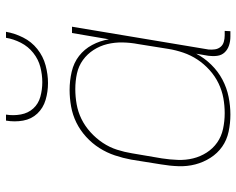

<svg xmlns="http://www.w3.org/2000/svg" viewBox="-94 -686 788 640"><g transform="rotate(-90 300.0 -366.0)"><path d="M238 8Q209 8 181 2Q153 -4 131 -19.5Q109 -35 94 -58.5Q79 -82 72 -109Q65 -136 66 -165Q67 -194 72 -223L88 -323Q93 -350 102 -377Q111 -404 126.5 -428.5Q142 -453 164 -473Q186 -493 211.5 -505.5Q237 -518 265 -523Q293 -528 320 -528Q351 -528 381 -521Q411 -514 433.5 -496.5Q456 -479 470 -453Q484 -427 489 -397L510 -520H531L455 -65Q454 -54 455.5 -43.5Q457 -33 463.5 -25Q470 -17 480.5 -14Q491 -11 502 -11H517L516 8H498Q483 8 469 3.5Q455 -1 445.5 -11Q436 -21 434 -35.5Q432 -50 434 -65L441 -106Q427 -79 404.5 -56Q382 -33 354.5 -18.5Q327 -4 297 2Q267 8 238 8ZM243 -11Q268 -11 293 -15.5Q318 -20 342 -31.5Q366 -43 386.5 -61.5Q407 -80 421.5 -102Q436 -124 444.5 -149Q453 -174 457 -199L473 -299Q478 -325 478.5 -351.5Q479 -378 473 -402.5Q467 -427 453.5 -448Q440 -469 420 -483.5Q400 -498 375 -503.5Q350 -509 323 -509Q298 -509 272.5 -504.5Q247 -500 223.5 -488.5Q200 -477 179.5 -458.5Q159 -440 144 -417.5Q129 -395 121 -370Q113 -345 109 -320L92 -220Q88 -194 87 -167.5Q86 -141 92 -116.5Q98 -92 111.5 -71Q125 -50 145 -36Q165 -22 190.5 -16.5Q216 -11 243 -11ZM343 -600Q314 -600 287 -608Q260 -616 241.5 -635.5Q223 -655 218 -683Q213 -711 218 -740H238Q234 -715 238.5 -690.5Q243 -666 258.5 -649Q274 -632 297.5 -625.5Q321 -619 346 -619Q371 -619 396.5 -625.5Q422 -632 443.5 -649Q465 -666 477.5 -690.5Q490 -715 494 -740H514Q509 -711 495 -683Q481 -655 456.5 -635.5Q432 -616 402 -608Q372 -600 343 -600Z"/></g></svg>

Font: Iosevka Thin Extended
Style: Italic
Weight: 100
Width: 7
Italic angle: -9°
Monospace: yes
Designer: Belleve Invis
Foundry: Belleve Invis
Version: Version 32.5.0; ttfautohint (v1.8.4)